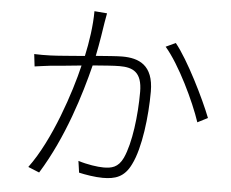

<svg xmlns="http://www.w3.org/2000/svg" viewBox="-54 -841 1109 921"><g transform="rotate(5 500.0 -380.0)"><path d="M364 -777C364 -708 352 -627 337 -559C271 -554 206 -548 172 -547C144 -546 123 -546 94 -547L101 -488C124 -492 158 -495 177 -498C207 -500 265 -506 325 -512C295 -384 216 -143 113 -5L167 17C279 -164 343 -377 378 -517C430 -521 478 -525 507 -525C570 -525 616 -507 616 -410C616 -297 600 -163 566 -89C543 -40 510 -34 472 -34C444 -34 394 -41 350 -55L358 1C388 8 436 16 473 16C532 16 577 3 608 -62C649 -143 667 -298 667 -416C667 -545 595 -572 516 -572C491 -572 442 -568 389 -564C402 -627 413 -700 417 -727C420 -743 423 -758 425 -772ZM719 -637C788 -558 870 -386 902 -289L951 -314C916 -404 828 -583 766 -659Z"/></g></svg>

Font: Source Han Sans SC Light
Style: Regular
Weight: 300
Designer: Ryoko NISHIZUKA (kana & ideographs); Paul D. Hunt (Latin, Greek & Cyrillic); Wenlong ZHANG (bopomofo); Sandoll Communica
Foundry: Adobe Systems Incorporated
Version: Version 1.004;PS 1.004;hotconv 1.0.82;makeotf.lib2.5.63406